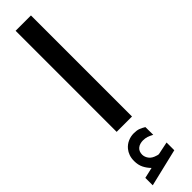

<svg xmlns="http://www.w3.org/2000/svg" viewBox="-338 -639 902 902"><g transform="rotate(-45 113.5 -187.5)"><path d="M59.1 235.4Q43.5 219.7 33.7 200.2Q23.9 180.7 23.9 154.3Q23.9 135.3 29.3 120.1Q34.7 105 43.9 93.8Q57.1 77.6 75.9 69.3Q94.7 61 114.7 61Q135.3 61 147.9 65.9Q160.6 70.8 174.3 79.1L174.8 130.9Q160.2 123 148.2 119.1Q136.2 115.2 121.6 115.2Q112.8 115.2 102.8 117.9Q92.8 120.6 85 127.4Q71.8 139.2 71.8 160.6Q72.3 176.3 82.8 190.4Q93.3 204.6 117.2 211.4Q119.6 211.9 122.1 212.9Q124.5 213.9 127.4 213.9Q129.9 213.9 131.8 213.4L193.4 200.7V252L5.4 296.9V247.6ZM63 -671.9H165V-0.5H63Z"/></g></svg>

Font: Vazir Medium FD
Style: Medium-FD
Weight: 500
Designer: Saber Rastikerdar
Foundry: Saber Rastikerdar
Version: Version 30.0.0